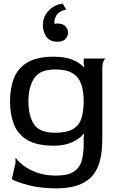

<svg xmlns="http://www.w3.org/2000/svg" viewBox="-20 -789 651 1053"><path d="M290 244Q203 244 138 227Q73 210 45 194L65 104V75Q79 96 109 119Q139 142 184 158Q229 174 286 174Q353 174 385.5 152Q418 130 428.5 91Q439 52 439 2V-35L441 -53L439 -55Q419 -30 377.5 -10Q336 10 276 10Q181 10 128.5 -22Q76 -54 55.5 -109Q35 -164 35 -233Q35 -303 55.5 -358Q76 -413 128.5 -445.5Q181 -478 276 -478Q336 -478 376 -462Q416 -446 439 -421L441 -422L439 -441V-468H561Q554 -467 547.5 -453Q541 -439 541 -406V-23Q541 122 479.5 183Q418 244 290 244ZM283 -61Q345 -61 379 -80.5Q413 -100 426 -138.5Q439 -177 439 -233Q439 -288 425.5 -327Q412 -366 378.5 -387Q345 -408 283 -408Q199 -408 167.5 -360Q136 -312 136 -232Q136 -152 167 -106.5Q198 -61 283 -61ZM324 -769 343 -737Q304 -728 289.5 -704.5Q275 -681 279 -658Q288 -660 297 -660Q324 -660 338.5 -645Q353 -630 353 -610Q353 -590 338.5 -575Q324 -560 297 -560Q253 -560 234 -588Q215 -616 215 -651Q215 -686 232 -712Q249 -738 274 -752.5Q299 -767 324 -769Z"/></svg>

Font: Red Rose
Style: Regular
Weight: 400
Designer: Jaikishan Patel
Version: Version 2.000; ttfautohint (v1.8.3)